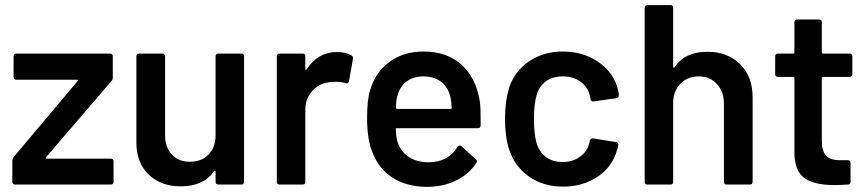

<svg xmlns="http://www.w3.org/2000/svg" viewBox="-20 -720 3388 749"><path d="M28 -11V-94Q28 -100 33 -107L283 -404Q285 -406 284 -407.5Q283 -409 281 -409H44Q33 -409 33 -420V-500Q33 -511 44 -511H409Q420 -511 420 -500V-417Q420 -408 415 -404L160 -107Q158 -105 159 -103Q160 -101 162 -101H412Q423 -101 423 -91V-11Q423 0 412 0H39Q34 0 31 -3Q28 -6 28 -11Z M512 -165V-500Q512 -511 523 -511H613Q618 -511 621 -508Q624 -505 624 -500V-193Q624 -146 650 -117.5Q676 -89 720 -89Q765 -89 792 -115.5Q819 -142 821 -187V-500Q821 -511 832 -511H922Q932 -511 932 -500V-11Q932 0 922 0H832Q821 0 821 -11V-50Q821 -53 818.5 -54Q816 -55 815 -52Q774 7 685 7Q608 7 560 -39Q512 -85 512 -165Z M1060 -11V-500Q1060 -511 1071 -511H1161Q1171 -511 1171 -500V-451Q1171 -448 1172.5 -447.5Q1174 -447 1176 -449Q1220 -517 1294 -517Q1327 -517 1351 -504Q1359 -499 1357 -490L1341 -402Q1338 -392 1327 -396Q1309 -401 1290 -401Q1246 -401 1220 -384Q1197 -369 1184 -345.5Q1171 -322 1171 -292V-11Q1171 0 1161 0H1071Q1060 0 1060 -11Z M1432 -128Q1412 -177 1412 -260Q1412 -330 1424 -369Q1445 -439 1500 -479Q1555 -519 1632 -519Q1724 -519 1781 -467Q1838 -415 1852 -323Q1855 -305 1855 -253V-231Q1855 -220 1844 -220H1529Q1524 -220 1524 -216Q1525 -181 1532 -163Q1544 -128 1575 -107.5Q1606 -87 1652 -87Q1728 -87 1765 -147Q1773 -157 1781 -149L1836 -99Q1840 -96 1840.5 -92Q1841 -88 1838 -84Q1809 -40 1758.5 -15.5Q1708 9 1644 9Q1565 8 1510.5 -27.5Q1456 -63 1432 -128ZM1529 -295H1738Q1742 -295 1742 -299Q1741 -328 1736 -345Q1727 -381 1700 -401.5Q1673 -422 1632 -422Q1593 -422 1566.5 -402.5Q1540 -383 1531 -348Q1525 -332 1525 -300Q1525 -295 1529 -295Z M1966 -137Q1950 -187 1950 -258Q1950 -324 1966 -377Q1987 -442 2043.5 -480.5Q2100 -519 2176 -519Q2252 -519 2310 -481Q2368 -443 2387 -383Q2394 -362 2394 -349V-348Q2394 -338 2384 -337L2294 -324Q2285 -324 2284 -334L2281 -346Q2274 -380 2245 -401Q2216 -422 2175 -422Q2135 -422 2108.5 -402Q2082 -382 2073 -347Q2063 -314 2063 -257Q2063 -201 2072 -166Q2082 -129 2108.5 -108.5Q2135 -88 2175 -88Q2214 -88 2242.5 -108.5Q2271 -129 2279 -162L2281 -171Q2284 -181 2294 -180L2382 -166Q2392 -165 2392 -155Q2390 -141 2387 -134Q2368 -68 2310.5 -30Q2253 8 2176 8Q2100 8 2044 -31Q1988 -70 1966 -137Z M2495 -11V-689Q2495 -700 2506 -700H2596Q2606 -700 2606 -689V-459Q2606 -457 2608 -456Q2610 -455 2611 -457Q2651 -518 2739 -518Q2819 -518 2867.5 -469.5Q2916 -421 2916 -340V-11Q2916 0 2905 0H2815Q2804 0 2804 -11V-317Q2804 -363 2776.5 -392.5Q2749 -422 2706 -422Q2662 -422 2634 -393Q2606 -364 2606 -318V-11Q2606 0 2596 0H2506Q2495 0 2495 -11Z M3079 -127V-416Q3079 -420 3074 -420H3015Q3004 -420 3004 -431V-500Q3004 -511 3015 -511H3074Q3079 -511 3079 -515V-633Q3079 -644 3090 -644H3175Q3186 -644 3186 -633V-515Q3186 -511 3191 -511H3294Q3305 -511 3305 -500V-431Q3305 -420 3294 -420H3191Q3186 -420 3186 -416V-169Q3186 -130 3203 -112.5Q3220 -95 3257 -95H3287Q3298 -95 3298 -84V-11Q3298 0 3287 0Q3251 2 3236 2Q3154 2 3116.5 -26.5Q3079 -55 3079 -127Z"/></svg>

Font: Barlow GEO Semi Bold
Style: Regular
Weight: 600
Designer: Jeremy Tribby
Foundry: Tribby Type
Version: Version 1.408